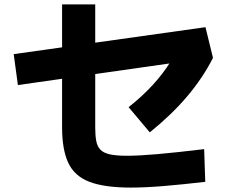

<svg xmlns="http://www.w3.org/2000/svg" viewBox="-20 -809 1040 869"><path d="M572 40Q453 40 385 14Q317 -12 289 -72Q261 -132 261 -232V-789H411V-232Q411 -196 415.5 -171.5Q420 -147 434 -132Q448 -117 477 -110.5Q506 -104 554 -104Q609 -104 694 -111.5Q779 -119 904 -134L909 14Q805 26 721.5 33Q638 40 572 40ZM658 -210 562 -324Q623 -372 670 -423Q717 -474 752 -530L777 -526L61 -424L42 -564L910 -686L944 -547Q897 -455 826.5 -372Q756 -289 658 -210Z"/></svg>

Font: Murecho Thin
Style: Bold
Weight: 700
Version: Version 1.010